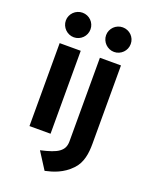

<svg xmlns="http://www.w3.org/2000/svg" viewBox="-170 -810 869 1112"><g transform="rotate(20 265.0 -254.0)"><path d="M76.2 0V-511.2H206.1V0ZM141.1 -570.8Q125.5 -570.8 111.6 -576.9Q97.7 -583 87.4 -593.3Q77.1 -603.5 71 -617.4Q64.9 -631.3 64.9 -647Q64.9 -662.6 71 -676.3Q77.1 -689.9 87.4 -700.2Q97.7 -710.4 111.6 -716.3Q125.5 -722.2 141.1 -722.2Q156.7 -722.2 170.7 -716.3Q184.6 -710.4 194.8 -700.2Q205.1 -689.9 210.9 -676.3Q216.8 -662.6 216.8 -647Q216.8 -631.3 210.9 -617.4Q205.1 -603.5 194.8 -593.3Q184.6 -583 170.7 -576.9Q156.7 -570.8 141.1 -570.8ZM181.2 110.8Q220.7 102.1 248 92.5Q275.4 83 292.2 70.6Q309.1 58.1 316.7 42Q324.2 25.9 324.2 3.9V-511.2H454.1V-27.8Q454.1 -5.9 452.1 15.9Q450.2 37.6 444.8 58.3Q439.5 79.1 429.7 98.1Q419.9 117.2 403.8 133.8Q385.7 152.8 366 166.3Q346.2 179.7 325.9 189Q305.7 198.2 285.4 204.1Q265.1 210 247.1 213.9ZM389.2 -570.8Q373.5 -570.8 359.6 -576.9Q345.7 -583 335.4 -593.3Q325.2 -603.5 319.1 -617.4Q313 -631.3 313 -647Q313 -662.6 319.1 -676.3Q325.2 -689.9 335.4 -700.2Q345.7 -710.4 359.6 -716.3Q373.5 -722.2 389.2 -722.2Q404.8 -722.2 418.7 -716.3Q432.6 -710.4 442.9 -700.2Q453.1 -689.9 459 -676.3Q464.8 -662.6 464.8 -647Q464.8 -631.3 459 -617.4Q453.1 -603.5 442.9 -593.3Q432.6 -583 418.7 -576.9Q404.8 -570.8 389.2 -570.8Z"/></g></svg>

Font: Overpass
Style: Bold
Weight: 700
Designer: Delve Withrington
Foundry: Delve Fonts
Version: Version 1.001